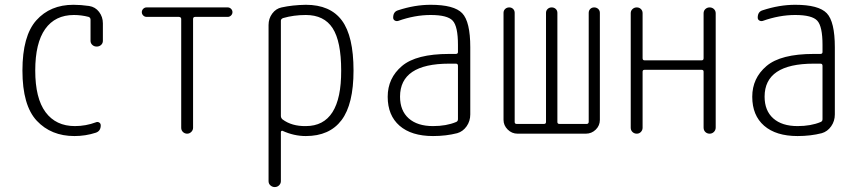

<svg xmlns="http://www.w3.org/2000/svg" viewBox="-20 -550 3540 790"><path d="M286.1 9.8Q190.4 9.8 131.3 -53.2Q72.3 -116.2 72.3 -259.8Q72.3 -402.3 129.4 -466.3Q186.5 -530.3 282.2 -530.3Q312.5 -530.3 346.7 -525.4Q372.1 -521.5 387.7 -501Q403.3 -480.5 403.3 -454.1V-381.8Q403.3 -372.1 396 -365.2Q388.7 -358.4 377.9 -358.4Q367.2 -358.4 359.9 -365.2Q352.5 -372.1 352.5 -381.8V-468.8Q352.5 -477.5 344.7 -480.5Q314.5 -488.3 284.2 -488.3Q207 -488.3 166 -430.7Q125 -373 125 -259.8Q125 -145.5 167.5 -88.4Q210 -31.2 288.1 -31.2Q333 -31.2 375 -46.9Q381.8 -49.8 388.2 -45.9Q394.5 -42 394.5 -34.2Q394.5 -10.7 374 -3.9Q332 9.8 286.1 9.8Z M583 -480.5Q575.2 -480.5 569.3 -486.3Q563.5 -492.2 563.5 -500Q563.5 -507.8 569.3 -513.7Q575.2 -519.5 583 -519.5H917Q924.8 -519.5 930.7 -513.7Q936.5 -507.8 936.5 -500Q936.5 -492.2 930.7 -486.3Q924.8 -480.5 917 -480.5H783.2Q774.4 -480.5 774.4 -471.7V-24.4Q774.4 -14.6 767.1 -7.3Q759.8 0 750 0Q740.2 0 732.9 -6.8Q725.6 -13.7 725.6 -24.4V-471.7Q725.6 -479.5 716.8 -480.5Z M1135.7 -464.8V-73.2Q1135.7 -64.5 1142.6 -58.6Q1180.7 -30.3 1238.3 -31.2Q1384.8 -31.2 1383.8 -259.8Q1383.8 -379.9 1348.6 -434.1Q1313.5 -488.3 1238.3 -488.3Q1188.5 -488.3 1144.5 -475.6Q1135.7 -471.7 1135.7 -464.8ZM1110.4 219.7Q1100.6 219.7 1092.8 212.9Q1085 206.1 1085 195.3V-447.3Q1085 -473.6 1100.1 -494.1Q1115.2 -514.6 1138.7 -519.5Q1182.6 -529.3 1238.3 -530.3Q1338.9 -530.3 1386.7 -465.8Q1434.6 -401.4 1434.6 -259.8Q1434.6 -121.1 1385.3 -55.7Q1335.9 9.8 1238.3 9.8Q1189.5 9.8 1142.6 -11.7Q1140.6 -12.7 1138.2 -11.2Q1135.7 -9.8 1135.7 -6.8V195.3Q1135.7 205.1 1128.4 212.4Q1121.1 219.7 1110.4 219.7Z M1828.1 -288.1Q1626 -288.1 1626 -152.3Q1626 -94.7 1661.6 -63Q1697.3 -31.2 1761.7 -31.2Q1816.4 -31.2 1856.4 -47.9Q1864.3 -50.8 1864.3 -59.6V-279.3Q1864.3 -288.1 1855.5 -288.1ZM1761.7 9.8Q1672.9 9.8 1624 -32.7Q1575.2 -75.2 1575.2 -151.9Q1575.2 -228.5 1633.8 -278.3Q1692.4 -328.1 1828.1 -328.1H1855.5Q1864.3 -328.1 1864.3 -335.9V-365.2Q1864.3 -441.4 1842.8 -464.8Q1821.3 -488.3 1752 -488.3Q1686.5 -488.3 1618.2 -463.9Q1610.4 -461.9 1604 -465.8Q1597.7 -469.7 1597.7 -477.5Q1597.7 -502 1618.2 -507.8Q1686.5 -530.3 1752 -530.3Q1848.6 -530.3 1881.8 -495.6Q1915 -460.9 1915 -355.5V-79.1Q1915 -51.8 1899.9 -30.3Q1884.8 -8.8 1861.3 -2Q1815.4 9.8 1761.7 9.8Z M2109.4 0Q2085.9 0 2068.8 -17.1Q2051.8 -34.2 2051.8 -56.6V-497.1Q2051.8 -506.8 2058.6 -513.2Q2065.4 -519.5 2075.2 -519.5Q2085 -519.5 2091.3 -513.2Q2097.7 -506.8 2097.7 -497.1V-47.9Q2097.7 -40 2106.4 -40H2217.8Q2226.6 -40 2226.6 -47.9V-497.1Q2226.6 -506.8 2233.4 -513.2Q2240.2 -519.5 2250 -519.5Q2259.8 -519.5 2266.6 -513.2Q2273.4 -506.8 2273.4 -497.1V-47.9Q2273.4 -40 2282.2 -40H2393.6Q2401.4 -40 2402.3 -47.9V-497.1Q2402.3 -506.8 2408.7 -513.2Q2415 -519.5 2424.8 -519.5Q2434.6 -519.5 2441.4 -513.2Q2448.2 -506.8 2448.2 -497.1V-56.6Q2448.2 -33.2 2431.2 -16.6Q2414.1 0 2390.6 0Z M2575.2 -24.4V-496.1Q2575.2 -505.9 2582.5 -512.7Q2589.8 -519.5 2600.1 -519.5Q2610.4 -519.5 2617.2 -512.7Q2624 -505.9 2624 -496.1V-310.5Q2624 -301.8 2631.8 -301.8H2867.2Q2875 -301.8 2875 -310.5V-495.1Q2875 -505.9 2882.3 -512.7Q2889.6 -519.5 2899.9 -519.5Q2910.2 -519.5 2917.5 -512.7Q2924.8 -505.9 2924.8 -495.1V-25.4Q2924.8 -14.6 2917.5 -7.3Q2910.2 0 2899.9 0Q2889.6 0 2882.3 -6.8Q2875 -13.7 2875 -25.4V-254.9Q2875 -262.7 2867.2 -262.7H2631.8Q2624 -262.7 2624 -254.9V-24.4Q2624 -14.6 2617.2 -7.3Q2610.4 0 2600.1 0Q2589.8 0 2582.5 -6.8Q2575.2 -13.7 2575.2 -24.4Z M3328.1 -288.1Q3126 -288.1 3126 -152.3Q3126 -94.7 3161.6 -63Q3197.3 -31.2 3261.7 -31.2Q3316.4 -31.2 3356.4 -47.9Q3364.3 -50.8 3364.3 -59.6V-279.3Q3364.3 -288.1 3355.5 -288.1ZM3261.7 9.8Q3172.9 9.8 3124 -32.7Q3075.2 -75.2 3075.2 -151.9Q3075.2 -228.5 3133.8 -278.3Q3192.4 -328.1 3328.1 -328.1H3355.5Q3364.3 -328.1 3364.3 -335.9V-365.2Q3364.3 -441.4 3342.8 -464.8Q3321.3 -488.3 3252 -488.3Q3186.5 -488.3 3118.2 -463.9Q3110.4 -461.9 3104 -465.8Q3097.7 -469.7 3097.7 -477.5Q3097.7 -502 3118.2 -507.8Q3186.5 -530.3 3252 -530.3Q3348.6 -530.3 3381.8 -495.6Q3415 -460.9 3415 -355.5V-79.1Q3415 -51.8 3399.9 -30.3Q3384.8 -8.8 3361.3 -2Q3315.4 9.8 3261.7 9.8Z"/></svg>

Font: Rounded Mgen+ 1mn light
Style: Regular
Weight: 200
Designer: [Source Han Sans]
Ryoko NISHIZUKA  (kana & ideographs); Paul D. Hunt (Latin, Greek & Cyrillic); Wenlong ZHANG  (bopomofo
Version: Version 1.059.20150602